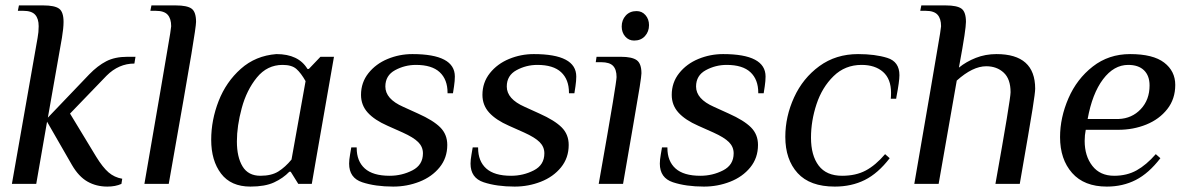

<svg xmlns="http://www.w3.org/2000/svg" viewBox="-20 -680 4395 710"><path d="M246 -70 154 -230 114 0H24L119 -540Q123 -561 123 -583Q123 -611 110 -625.5Q97 -640 66 -640H46L50 -660H140Q182 -660 198.5 -648Q215 -636 215 -599Q215 -576 209 -540L157 -245L310 -405Q341 -437 373 -453.5Q405 -470 451 -470H481L477 -445Q419 -445 374 -400L239 -260L336 -100Q360 -61 381.5 -42.5Q403 -24 432 -19L429 0Q407 10 377 10Q336 10 303.5 -8.5Q271 -27 246 -70Z M574 -348Q584 -409 598.5 -492Q613 -575 613 -583Q613 -611 600 -625.5Q587 -640 556 -640H536L540 -660H630Q672 -660 688.5 -648Q705 -636 705 -599Q705 -584 688 -481.5Q671 -379 604 0H514Z M761 -163Q761 -236 788.5 -306.5Q816 -377 870.5 -425.5Q925 -474 1002 -480Q1084 -480 1117 -425H1122L1165 -470H1215L1148 -87L1133 0H1083L1055 -45H1050Q1027 -21 993.5 -5.5Q960 10 906 10Q834 10 797.5 -38Q761 -86 761 -163ZM1058 -90 1110 -380Q1093 -410 1076 -425Q1059 -440 1025 -440Q968 -440 930 -393.5Q892 -347 874 -280.5Q856 -214 856 -157Q856 -99 877 -64.5Q898 -30 943 -30Q984 -30 1009.5 -46Q1035 -62 1058 -90Z M1271 -75Q1271 -89 1274.5 -108.5Q1278 -128 1279 -135H1299V-133Q1299 -84 1329 -57Q1359 -30 1421 -30Q1466 -30 1505 -50Q1544 -70 1544 -113Q1544 -137 1526.5 -154.5Q1509 -172 1469 -190L1413 -215Q1365 -236 1340 -263.5Q1315 -291 1315 -329Q1315 -375 1342.5 -409.5Q1370 -444 1413.5 -462Q1457 -480 1505 -480Q1662 -480 1662 -397Q1662 -381 1659 -361Q1656 -341 1655 -335H1635V-337Q1635 -386 1606 -413Q1577 -440 1518 -440Q1477 -440 1441 -420.5Q1405 -401 1405 -360Q1405 -314 1471 -285L1526 -260Q1582 -235 1608 -209Q1634 -183 1634 -144Q1634 -96 1605.5 -61Q1577 -26 1531 -8Q1485 10 1434 10Q1368 10 1319.5 -6Q1271 -22 1271 -75Z M1720 -75Q1720 -89 1723.5 -108.5Q1727 -128 1728 -135H1748V-133Q1748 -84 1778 -57Q1808 -30 1870 -30Q1915 -30 1954 -50Q1993 -70 1993 -113Q1993 -137 1975.5 -154.5Q1958 -172 1918 -190L1862 -215Q1814 -236 1789 -263.5Q1764 -291 1764 -329Q1764 -375 1791.5 -409.5Q1819 -444 1862.5 -462Q1906 -480 1954 -480Q2111 -480 2111 -397Q2111 -381 2108 -361Q2105 -341 2104 -335H2084V-337Q2084 -386 2055 -413Q2026 -440 1967 -440Q1926 -440 1890 -420.5Q1854 -401 1854 -360Q1854 -314 1920 -285L1975 -260Q2031 -235 2057 -209Q2083 -183 2083 -144Q2083 -96 2054.5 -61Q2026 -26 1980 -8Q1934 10 1883 10Q1817 10 1768.5 -6Q1720 -22 1720 -75Z M2279 -582Q2279 -606 2294 -622.5Q2309 -639 2334 -639Q2354 -639 2367 -624Q2380 -609 2380 -587Q2380 -563 2365 -546.5Q2350 -530 2325 -530Q2305 -530 2292 -545Q2279 -560 2279 -582ZM2260 -395Q2260 -423 2247 -436.5Q2234 -450 2203 -450H2183L2186 -470H2276Q2317 -470 2334.5 -457.5Q2352 -445 2352 -409Q2352 -400 2345.5 -358.5Q2339 -317 2322 -220L2284 0H2194Q2232 -215 2246 -300Q2260 -385 2260 -395Z M2420 -75Q2420 -89 2423.5 -108.5Q2427 -128 2428 -135H2448V-133Q2448 -84 2478 -57Q2508 -30 2570 -30Q2615 -30 2654 -50Q2693 -70 2693 -113Q2693 -137 2675.5 -154.5Q2658 -172 2618 -190L2562 -215Q2514 -236 2489 -263.5Q2464 -291 2464 -329Q2464 -375 2491.5 -409.5Q2519 -444 2562.5 -462Q2606 -480 2654 -480Q2811 -480 2811 -397Q2811 -381 2808 -361Q2805 -341 2804 -335H2784V-337Q2784 -386 2755 -413Q2726 -440 2667 -440Q2626 -440 2590 -420.5Q2554 -401 2554 -360Q2554 -314 2620 -285L2675 -260Q2731 -235 2757 -209Q2783 -183 2783 -144Q2783 -96 2754.5 -61Q2726 -26 2680 -8Q2634 10 2583 10Q2517 10 2468.5 -6Q2420 -22 2420 -75Z M2884 -174Q2884 -249 2916.5 -320Q2949 -391 3010 -435.5Q3071 -480 3153 -480Q3216 -480 3261 -466Q3306 -452 3306 -402Q3306 -379 3295 -322L3294 -315H3274Q3275 -323 3275 -337Q3275 -388 3245.5 -414Q3216 -440 3166 -440Q3105 -440 3062.5 -398.5Q3020 -357 2999.5 -295Q2979 -233 2979 -171Q2979 -105 3007.5 -67.5Q3036 -30 3094 -30Q3145 -30 3181.5 -49.5Q3218 -69 3253 -110L3270 -95Q3227 -39 3178 -14.5Q3129 10 3067 10Q2975 10 2929.5 -40Q2884 -90 2884 -174Z M3421 -348Q3431 -409 3445.5 -492Q3460 -575 3460 -583Q3460 -611 3447 -625.5Q3434 -640 3403 -640H3383L3387 -660H3477Q3519 -660 3535.5 -648Q3552 -636 3552 -599Q3552 -586 3546.5 -548.5Q3541 -511 3526 -430Q3553 -452 3588.5 -466Q3624 -480 3665 -480Q3808 -480 3808 -352Q3808 -338 3798.5 -278Q3789 -218 3751 0H3661Q3717 -313 3717 -339Q3717 -388 3691.5 -411.5Q3666 -435 3627 -435Q3577 -435 3518 -382L3451 0H3361Z M3900 -173Q3900 -245 3931 -316.5Q3962 -388 4021 -434Q4080 -480 4159 -480Q4244 -480 4285 -448.5Q4326 -417 4326 -366Q4326 -314 4296.5 -276.5Q4267 -239 4219 -219.5Q4171 -200 4115 -200H3995Q3991 -180 3991 -159Q3991 -103 4019.5 -66.5Q4048 -30 4100 -30Q4147 -30 4183 -50Q4219 -70 4254 -110L4271 -95Q4228 -39 4180 -14.5Q4132 10 4073 10Q3989 10 3944.5 -40.5Q3900 -91 3900 -173ZM4117 -240Q4166 -242 4198.5 -276.5Q4231 -311 4231 -364Q4231 -400 4210.5 -420Q4190 -440 4152 -440Q4099 -440 4059 -387Q4019 -334 4002 -240Z"/></svg>

Font: Philosopher
Style: Italic
Weight: 400
Italic angle: -10°
Designer: Jovanny Lemonad
Foundry: Jovanny Lemonad
Version: Version 2.000